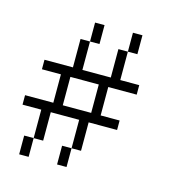

<svg xmlns="http://www.w3.org/2000/svg" viewBox="-67 -422 426 478"><g transform="rotate(15 146.0 -183.0)"><path d="M23.9 0V-48.3H48.3V0ZM121.6 0V-48.3H146V0ZM170.4 -146V-219.2H97.2V-146ZM48.3 -48.3V-121.6H0V-146H72.8V-219.2H23.9V-243.7H97.2V-316.9H121.6V-243.7H194.8V-316.9H219.2V-243.7H268.1V-219.2H194.8V-146H243.7V-121.6H170.4V-48.3H146V-121.6H72.8V-48.3ZM121.6 -316.9V-365.7H146V-316.9ZM219.2 -316.9V-365.7H243.7V-316.9Z"/></g></svg>

Font: FS Mondwest Regular
Style: Regular
Weight: 400
Designer: NZWStudios2024
Foundry: https://fontstruct.com
Version: Version 1.0